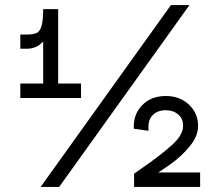

<svg xmlns="http://www.w3.org/2000/svg" viewBox="-20 -736 828 756"><path d="M539 -74Q609 -122 655 -163Q701 -204 701 -240Q701 -269 681.5 -285.5Q662 -302 633 -302Q600 -302 580.5 -282Q561 -262 565 -221L507 -229Q504 -285 539.5 -321.5Q575 -358 633 -358Q688 -358 724 -324Q760 -290 760 -240Q760 -200 727.5 -160.5Q695 -121 655.5 -92.5Q616 -64 570 -36Q560 -31 552 -25L527 -57H768V0H508V-52Q524 -63 539 -74ZM150 -650H173Q173 -600 149 -572Q125 -544 84 -544H60V-600H84Q111 -600 124 -606Q137 -612 143.5 -633.5Q150 -655 150 -700H209V-372H150ZM60 -407H299V-350H60ZM653 -716H726L213 0H140Z"/></svg>

Font: Uncut Sans VF
Style: Regular
Weight: 400
Designer: Kasper Nordkvist
Foundry: Uncut Type
Version: Version 1.100;FEAKit 1.0